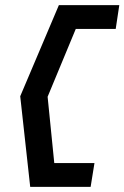

<svg xmlns="http://www.w3.org/2000/svg" viewBox="-20 -660 486 750"><path d="M59 -284 98 70H334L349 -23H192L166 -282L276 -547H432L446 -640H210Z"/></svg>

Font: Charger Sport
Style: BdNrwObl
Weight: 700
Designer: Jasper
Foundry: Cannot Into Space Fonts
Version: Version 1.1